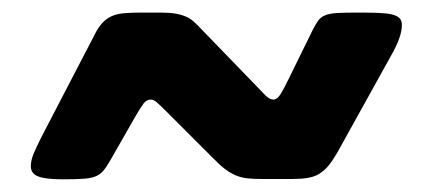

<svg xmlns="http://www.w3.org/2000/svg" viewBox="-20 -544 692 307"><path d="M80.6 -257.3Q52.2 -257.3 40.8 -262Q29.3 -266.6 29.3 -278.3Q29.3 -287.1 33.4 -297.4Q37.6 -307.6 45.9 -324.2L130.4 -486.8Q136.7 -500 143.6 -507.3Q150.4 -514.6 158.9 -518.3Q167.5 -522 179 -522.9Q190.4 -523.9 206.5 -523.9H235.8Q251 -523.9 260.7 -522.2Q270.5 -520.5 277.6 -517.3Q284.7 -514.2 290.5 -508.8Q296.4 -503.4 303.2 -496.1L391.1 -405.3Q397.9 -397.9 404.5 -391.4Q411.1 -384.8 417 -384.8Q423.3 -384.8 429 -394Q434.6 -403.3 441.4 -417.5L479.5 -495.1Q484.4 -504.9 488.5 -510.7Q492.7 -516.6 499.8 -519.5Q506.8 -522.5 519 -523.2Q531.2 -523.9 551.8 -523.9Q570.8 -523.9 584.5 -523.4Q598.1 -522.9 606.4 -521Q614.7 -519 618.7 -515.1Q622.6 -511.2 622.6 -504.4Q622.6 -494.6 618.4 -482.7Q614.3 -470.7 604.5 -453.6L519.5 -300.3Q512.2 -287.6 505.4 -279.3Q498.5 -271 490.5 -266.1Q482.4 -261.2 471.9 -259.5Q461.4 -257.8 446.8 -257.8H399.9Q385.7 -257.8 376 -258.8Q366.2 -259.8 357.4 -263.4Q348.6 -267.1 339.8 -273.7Q331.1 -280.3 319.8 -292L247.1 -364.7Q235.8 -376 230.7 -380.4Q225.6 -384.8 221.2 -384.8Q214.4 -384.8 209.7 -378.7Q205.1 -372.6 196.8 -358.4L155.8 -286.6Q149.9 -276.4 144.8 -270.5Q139.6 -264.6 132.1 -261.7Q124.5 -258.8 112.5 -258.1Q100.6 -257.3 80.6 -257.3Z"/></svg>

Font: Denk One
Style: Regular
Weight: 400
Designer: Irina Smirnova
Foundry: Irina Smirnova
Version: Version 1.002